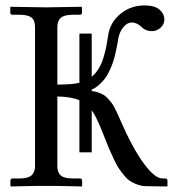

<svg xmlns="http://www.w3.org/2000/svg" viewBox="-20 -671 642 693"><path d="M311 -121.1H266.6V-309.1Q237.3 -321.8 187 -322.8V-71.3Q187 -47.9 199.7 -37.4Q212.4 -26.9 241.7 -26.9H268.1Q276.4 -26.9 276.4 -18.6V0L274.4 2Q257.3 1.5 232.9 1Q208.5 0.5 189 0.2Q169.4 0 147.5 0Q125.5 0 105.7 0.2Q85.9 0.5 61.5 1Q37.1 1.5 19.5 2L17.6 0V-18.6Q17.6 -26.9 25.4 -26.9H51.8Q81.1 -26.9 93.8 -38.1Q106.4 -49.3 106.4 -71.3V-573.7Q106.4 -597.2 93.8 -607.4Q81.1 -617.7 51.8 -617.7H25.4Q17.1 -617.7 17.1 -626V-644.5L19 -646.5L146.5 -644.5L273.9 -646.5L275.9 -644.5V-626Q275.9 -617.7 268.1 -617.7H241.7Q211.9 -617.7 199.5 -606.7Q187 -595.7 187 -573.7V-365.7Q239.3 -365.7 266.6 -372.1V-549.8H311V-394Q326.2 -406.7 336.9 -424.6Q347.7 -442.4 354.2 -465.6Q360.8 -488.8 363.8 -503.9Q366.7 -519 370.6 -544.4Q377 -588.9 413.8 -620.1Q450.7 -651.4 502 -651.4Q538.1 -651.4 555.7 -636.2Q573.2 -621.1 573.2 -600.6Q573.2 -583 559.3 -570.8Q545.4 -558.6 529.3 -558.6Q505.9 -558.6 492.2 -572.3Q474.6 -589.8 455.6 -589.8Q439 -589.8 425 -572.5Q411.1 -555.2 407.2 -532.7Q404.3 -515.1 402.3 -505.1Q400.4 -495.1 396 -476.1Q391.6 -457 387.2 -444.6Q382.8 -432.1 375 -415.3Q367.2 -398.4 358.6 -387.2Q350.1 -376 337.9 -365Q325.7 -354 311 -347.7V-342.3Q323.2 -341.3 334.2 -337.4Q345.2 -333.5 353.3 -328.9Q361.3 -324.2 369.1 -315.7Q377 -307.1 382.3 -300.3Q387.7 -293.5 394.3 -280.8Q400.9 -268.1 404.5 -259.8Q408.2 -251.5 415 -235.8Q458 -137.2 498.3 -82Q538.6 -26.9 565.9 -26.9H576.2Q584.5 -26.9 584.5 -18.6V0L582.5 2L510.3 1Q493.2 1 478.5 -3.9Q463.9 -8.8 452.1 -15.9Q440.4 -22.9 429.2 -36.4Q418 -49.8 409.4 -62.5Q400.9 -75.2 390.9 -96.4Q380.9 -117.7 373.5 -135Q366.2 -152.3 355.5 -179.7Q345.7 -204.6 340.1 -217.8Q334.5 -231 326.7 -246.6Q318.8 -262.2 311 -272.9Z"/></svg>

Font: Libertinage
Style: l
Weight: 400
Designer: OSP
Foundry: OSP
Version: Version 1.0; 2008; OFL relea